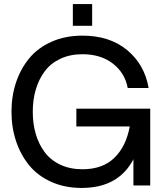

<svg xmlns="http://www.w3.org/2000/svg" viewBox="-20 -906 811 938"><path d="M378.9 12.2Q296.4 12.2 230.2 -17.6Q164.1 -47.4 122.3 -98.6Q80.6 -149.9 58.3 -216.8Q36.1 -283.7 36.1 -359.9Q36.1 -436.5 58.3 -503.2Q80.6 -569.8 122.8 -621.1Q165 -672.4 231.9 -702.1Q298.8 -731.9 382.8 -731.9Q516.1 -731.9 601.3 -661.1Q686.5 -590.3 706.1 -476.1H604Q590.3 -549.8 531.2 -595.5Q472.2 -641.1 382.8 -641.1Q322.3 -641.1 274.9 -618.9Q227.5 -596.7 198.5 -557.6Q169.4 -518.6 154.8 -468.5Q140.1 -418.5 140.1 -359.9Q140.1 -301.3 154.8 -251.2Q169.4 -201.2 198.5 -162.4Q227.5 -123.5 274.9 -101.3Q322.3 -79.1 382.8 -79.1Q481.4 -79.1 538.8 -135Q596.2 -190.9 613.8 -288.1H353V-375H713.9V0H631.8V-127.9Q558.6 12.2 378.9 12.2ZM335.9 -779.8V-886.2H430.2V-779.8Z"/></svg>

Font: Aspekta 450
Style: Regular
Weight: 450
Designer: Ivo Dolenc
Version: Version 2.000